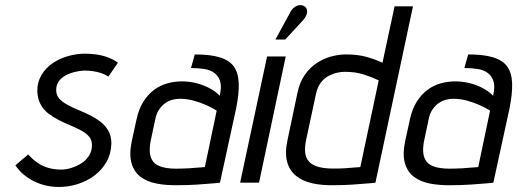

<svg xmlns="http://www.w3.org/2000/svg" viewBox="-20 -725 2053 762"><path d="M410 -421 448 -476Q429 -490 406.5 -498Q384 -506 361 -509Q338 -512 317 -512Q284 -512 250.5 -502.5Q217 -493 189.5 -474.5Q162 -456 145 -428Q128 -400 128 -364Q129 -334 140.5 -312Q152 -290 171.5 -275Q191 -260 213.5 -248.5Q236 -237 259 -227.5Q282 -218 301.5 -207.5Q321 -197 333 -183.5Q345 -170 345 -150Q345 -126 333.5 -107.5Q322 -89 303 -77Q284 -65 263 -58.5Q242 -52 223 -52Q195 -52 171 -59Q147 -66 128 -79.5Q109 -93 92 -112L41 -69Q68 -29 114 -6Q160 17 214 17Q252 17 288.5 5.5Q325 -6 355 -28.5Q385 -51 403 -83Q421 -115 422 -156Q422 -185 410 -206Q398 -227 378.5 -242Q359 -257 335.5 -268.5Q312 -280 289 -289.5Q266 -299 246 -310Q226 -321 214.5 -334.5Q203 -348 203 -368Q203 -388 213.5 -402.5Q224 -417 241 -426Q258 -435 277 -439.5Q296 -444 314 -445Q332 -445 349.5 -442.5Q367 -440 382.5 -434.5Q398 -429 410 -421Z M852 -345Q836 -362 811.5 -375Q787 -388 759 -395Q731 -402 701 -402Q672 -402 643.5 -394Q615 -386 591 -368Q567 -350 549 -321.5Q531 -293 522 -252L503 -165Q492 -112 502 -77.5Q512 -43 537.5 -23.5Q563 -4 601.5 3.5Q640 11 686 10Q702 10 722.5 9.5Q743 9 763.5 7.5Q784 6 803 4.5Q822 3 835 2Q848 1 853 0L917 -294Q929 -353 927.5 -394.5Q926 -436 908 -461Q890 -486 852 -497.5Q814 -509 753 -509L738 -455Q767 -455 791.5 -451Q816 -447 832 -434.5Q848 -422 854 -401Q860 -380 852 -345ZM840 -286 793 -62Q793 -62 788 -61.5Q783 -61 774.5 -60.5Q766 -60 754 -59Q742 -58 728.5 -57Q715 -56 700 -56Q655 -54 627.5 -61Q600 -68 588 -83.5Q576 -99 574.5 -122Q573 -145 580 -175L595 -246Q600 -274 611.5 -290.5Q623 -307 637 -316.5Q651 -326 666 -329.5Q681 -333 693 -333Q722 -333 749 -325.5Q776 -318 799.5 -307.5Q823 -297 840 -286Z M1183 -645Q1192 -655 1196 -665.5Q1200 -676 1198.5 -685Q1197 -694 1188 -700Q1179 -706 1168 -704.5Q1157 -703 1147.5 -695.5Q1138 -688 1133 -678L1073 -568H1112ZM933 0H1008L1114 -501H1040Z M1470 0 1619 -700H1546L1498 -476Q1468 -490 1433.5 -499.5Q1399 -509 1354 -509Q1325 -509 1295 -501Q1265 -493 1237.5 -475Q1210 -457 1190 -428.5Q1170 -400 1161 -359L1121 -169Q1110 -118 1119.5 -83Q1129 -48 1155 -27Q1181 -6 1219.5 2.5Q1258 11 1305 10Q1321 10 1340.5 9.5Q1360 9 1380.5 7.5Q1401 6 1419.5 4.5Q1438 3 1451.5 2Q1465 1 1470 0ZM1483 -406 1410 -62Q1410 -62 1405 -61.5Q1400 -61 1391.5 -60.5Q1383 -60 1371 -59Q1359 -58 1345.5 -57Q1332 -56 1318 -56Q1273 -55 1246 -62Q1219 -69 1206 -84Q1193 -99 1191 -121.5Q1189 -144 1196 -175L1234 -352Q1240 -380 1253.5 -397.5Q1267 -415 1284.5 -424Q1302 -433 1318.5 -436.5Q1335 -440 1347 -440Q1391 -440 1423.5 -429.5Q1456 -419 1483 -406Z M1937 -345Q1921 -362 1896.5 -375Q1872 -388 1844 -395Q1816 -402 1786 -402Q1757 -402 1728.5 -394Q1700 -386 1676 -368Q1652 -350 1634 -321.5Q1616 -293 1607 -252L1588 -165Q1577 -112 1587 -77.5Q1597 -43 1622.5 -23.5Q1648 -4 1686.5 3.5Q1725 11 1771 10Q1787 10 1807.5 9.5Q1828 9 1848.5 7.5Q1869 6 1888 4.5Q1907 3 1920 2Q1933 1 1938 0L2002 -294Q2014 -353 2012.5 -394.5Q2011 -436 1993 -461Q1975 -486 1937 -497.5Q1899 -509 1838 -509L1823 -455Q1852 -455 1876.5 -451Q1901 -447 1917 -434.5Q1933 -422 1939 -401Q1945 -380 1937 -345ZM1925 -286 1878 -62Q1878 -62 1873 -61.5Q1868 -61 1859.5 -60.5Q1851 -60 1839 -59Q1827 -58 1813.5 -57Q1800 -56 1785 -56Q1740 -54 1712.5 -61Q1685 -68 1673 -83.5Q1661 -99 1659.5 -122Q1658 -145 1665 -175L1680 -246Q1685 -274 1696.5 -290.5Q1708 -307 1722 -316.5Q1736 -326 1751 -329.5Q1766 -333 1778 -333Q1807 -333 1834 -325.5Q1861 -318 1884.5 -307.5Q1908 -297 1925 -286Z"/></svg>

Font: Advent Pro Medium
Style: Italic
Weight: 500
Italic angle: -12°
Version: Version 3.000